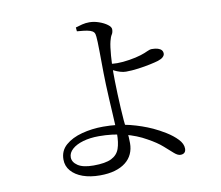

<svg xmlns="http://www.w3.org/2000/svg" viewBox="-86 -875 1171 1016"><g transform="rotate(-10 500.0 -367.0)"><path d="M383 -735.3 381.2 -756.2Q398.2 -761.7 417 -766.3Q435.7 -770.9 455.4 -770.9Q481 -770.9 507.3 -761.6Q533.7 -752.4 551.2 -739.2Q568.8 -726.1 568.8 -713.6Q568.8 -697 561.7 -686.1Q554.5 -675.3 549.1 -653.2Q545.7 -640.5 543 -620.4Q540.4 -600.2 538.5 -576.7Q536.6 -553.1 535.8 -529.8Q534.9 -506.4 534.9 -486.4Q534.9 -469.2 535.4 -438.3Q535.9 -407.5 537.4 -369.9Q538.9 -332.2 540.9 -295.5Q542.9 -258.7 545.4 -228.8Q548.8 -192.1 553 -165.8Q557.2 -139.5 557.2 -103.4Q557.2 -72 545.5 -46.3Q533.9 -20.5 510.3 -1.9Q486.7 16.8 452.3 26.8Q417.9 36.9 371.7 36.9Q320 36.9 280.2 22.8Q240.4 8.6 217.8 -17.6Q195.1 -43.7 195.1 -79.1Q195.1 -126.3 229.1 -155.9Q263 -185.5 317.4 -199.9Q371.8 -214.3 431.5 -214.3Q510.4 -214.3 573.9 -198.2Q637.5 -182 691.7 -157.3Q723 -143 757.1 -122Q791.3 -100.9 815.1 -76Q839 -51 839 -25.3Q839 -10.8 831.5 -3.6Q824 3.7 810.1 3.7Q795.3 3.7 776.8 -12.5Q758.3 -28.8 729.3 -54.6Q700.4 -80.3 652.2 -106.7Q601.4 -136.1 537.3 -152.3Q473.2 -168.5 401 -168.5Q353.2 -168.5 315.7 -157.6Q278.2 -146.7 256.8 -127.4Q235.3 -108.2 235.3 -84Q235.3 -57.8 263.1 -39.2Q290.9 -20.6 346.9 -20.6Q410.7 -20.6 443.1 -36.5Q475.5 -52.5 486.8 -84.6Q498.1 -116.7 498.1 -166.5Q498.1 -179.8 496.8 -209.1Q495.5 -238.3 493.3 -276Q491.1 -313.8 488.9 -354.1Q486.8 -394.5 485.4 -431Q484 -467.5 483.8 -493Q483.5 -517.5 483.2 -548.1Q482.9 -578.7 482.6 -607.9Q482.3 -637.2 481.5 -659.5Q480.7 -681.8 479.7 -688.9Q478.7 -705.3 472.7 -712.9Q466.7 -720.5 453.1 -725.1Q438.2 -729.8 419.5 -731.8Q400.7 -733.9 383 -735.3ZM515 -536.2Q528.6 -534.2 542.5 -533.2Q556.4 -532.2 564.6 -532.2Q593.5 -532.2 630.4 -538.1Q667.3 -544 693.5 -552.3Q717.6 -560.1 731.8 -567.1Q746 -574 756.9 -574Q776.7 -574 789.6 -569.8Q802.4 -565.6 808.8 -558.2Q815.1 -550.8 815.1 -539.4Q815.1 -530.3 806.2 -521.6Q797.4 -512.9 778.3 -506.7Q762.8 -501.9 733.2 -495.6Q703.7 -489.3 668.7 -484.6Q633.6 -479.8 602.2 -479.8Q587.5 -479.8 571.2 -484.8Q554.9 -489.8 540.3 -497.1Q525.7 -504.4 515.4 -510.4Z"/></g></svg>

Font: Noto Serif JP
Style: Regular
Weight: 200
Designer: Ryoko NISHIZUKA 西塚涼子 (kana & ideographs); Frank Grießhammer (Latin, Greek & Cyrillic); Wenlong ZHANG 张文龙 (bopomofo); San
Foundry: Adobe
Version: Version 2.001;hotconv 1.1.0;makeotfexe 2.6.0